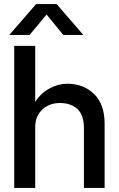

<svg xmlns="http://www.w3.org/2000/svg" viewBox="-20 -926 586 946"><path d="M158 -906H259L390.5 -754H291.5L209.5 -854.5L126 -754H26ZM393.5 -294.5Q393.5 -359.5 361.2 -389Q329 -418.5 275 -418.5Q223 -418.5 188.2 -385.8Q153.5 -353 153.5 -301.5V0H50V-700H153.5V-424Q181 -467 224 -490.2Q267 -513.5 311 -513.5Q391.5 -513.5 443.5 -462.8Q495.5 -412 495.5 -316.5V0H393.5Z"/></svg>

Font: Overused Grotesk Medium
Style: Regular
Weight: 525
Version: Version 0.004